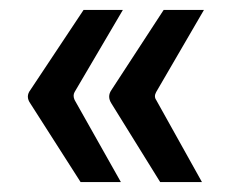

<svg xmlns="http://www.w3.org/2000/svg" viewBox="-20 -448 454 386"><path d="M41 -240Q31 -254 41 -267L148 -428H227L130 -263Q126 -256 130 -247L223 -82H142ZM204 -240Q195 -254 204 -267L309 -428H390L294 -263Q289 -254 294 -247L386 -82H302Z"/></svg>

Font: Gemunu Libre SemiBold
Style: Regular
Weight: 600
Designer: Puspanada Ekanayake, Sola Matas, Pathum Egodawatta, Kosala Senevirathne
Foundry: mooniak
Version: Version 1.100